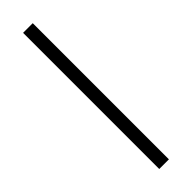

<svg xmlns="http://www.w3.org/2000/svg" viewBox="-342 -809 1027 1027"><g transform="rotate(-45 171.5 -295.0)"><path d="M135 220V-810H208V220Z"/></g></svg>

Font: Mplus 1p
Style: Regular
Weight: 400
Version: Version 1.061